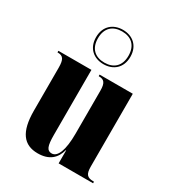

<svg xmlns="http://www.w3.org/2000/svg" viewBox="-195 -930 966 1057"><g transform="rotate(30 288.5 -402.0)"><path d="M275 -596C336 -596 384 -634 384 -705C384 -776 336 -814 275 -814C214 -814 166 -776 166 -705C166 -634 214 -596 275 -596ZM275 -606C217 -606 178 -639 178 -705C178 -771 217 -804 275 -804C333 -804 372 -771 372 -705C372 -639 333 -606 275 -606ZM207 10C280 10 318 -26 333 -83H335V0H554V-10H550C510 -10 497 -25 497 -74V-536H286V-526H288C321 -526 334 -510 334 -461V-188C334 -83 311 -28 274 -28C244 -28 234 -51 234 -123V-536H24V-526H26C60 -526 72 -509 72 -456V-183C72 -48 118 10 207 10Z"/></g></svg>

Font: Noto Serif Display ExtraCondensed Black
Style: Regular
Weight: 900
Width: 2
Designer: Monotype Design Team
Foundry: Monotype Imaging Inc.
Version: Version 2.009